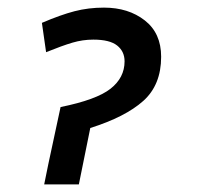

<svg xmlns="http://www.w3.org/2000/svg" viewBox="-20 -484 523 504"><path d="M253 -464Q212 -464 175.5 -454.5Q139 -445 90 -424L101 -347Q143 -364 170 -372Q197 -380 225 -380Q268 -380 287.5 -364.5Q307 -349 307 -323Q307 -280 270 -251Q233 -222 139 -203L107 -54L96 0H187L217 -148Q309 -177 356 -219Q403 -261 403 -335Q403 -397 360 -430.5Q317 -464 253 -464Z"/></svg>

Font: Cambay Devanagari
Style: Bold Italic
Weight: 700
Designer: Pooja Saxena
Foundry: Pooja Saxena
Version: Version 1.005;PS 001.005;hotconv 1.0.70;makeotf.lib2.5.58329